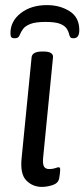

<svg xmlns="http://www.w3.org/2000/svg" viewBox="-20 -727 331 753"><path d="M164 -707Q215 -707 253 -683Q291 -659 291 -609Q291 -577 269 -577Q258 -577 255.5 -581.5Q253 -586 252 -589Q249 -604 241 -615.5Q233 -627 214.5 -634Q196 -641 159 -641Q119 -641 99 -633Q79 -625 70.5 -613.5Q62 -602 57 -589Q54 -582 49.5 -579.5Q45 -577 38 -577Q28 -577 24.5 -581Q21 -585 21 -597Q21 -644 61.5 -675.5Q102 -707 164 -707ZM144 6Q108 6 83 -19.5Q58 -45 65 -109L104 -503Q107 -525 146 -525H150Q189 -525 188 -503L149 -107Q147 -84 152.5 -74Q158 -64 173 -64Q187 -64 196.5 -67.5Q206 -71 210 -71Q216 -71 216 -63Q216 -62 215.5 -53Q215 -44 212 -27Q208 -8 186 -1Q164 6 144 6Z"/></svg>

Font: Asap
Style: Italic
Weight: 400
Italic angle: -6°
Designer: Pablo Cosgaya
Foundry: Omnibus-Type
Version: Version 3.001; ttfautohint (v1.8.3)